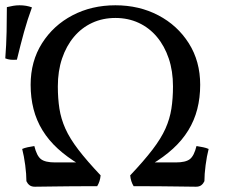

<svg xmlns="http://www.w3.org/2000/svg" viewBox="-21 -705 873 727"><path d="M111 2Q98 2 90.5 -4Q83 -10 79 -19Q79 -45 74.5 -79.5Q70 -114 63 -141Q72 -145 84 -147.5Q96 -150 109 -152Q118 -115 134 -102.5Q150 -90 187 -90H290L280 -82Q233 -110 198 -142Q163 -174 140 -211.5Q117 -249 106 -292Q95 -335 95 -384Q95 -473 138 -541Q181 -609 253.5 -647Q326 -685 416 -685Q506 -685 578.5 -647Q651 -609 694 -541Q737 -473 737 -384Q737 -335 726 -292Q715 -249 692 -211.5Q669 -174 634 -142Q599 -110 552 -82L542 -90H645Q682 -90 698 -102.5Q714 -115 723 -152Q736 -150 748 -147.5Q760 -145 769 -141Q762 -114 757.5 -79.5Q753 -45 753 -19Q749 -10 741.5 -4Q734 2 721 2Q696 2 642 1Q588 0 485 0Q474 -18 472 -41Q524 -96 556.5 -138.5Q589 -181 605.5 -218Q622 -255 628 -293.5Q634 -332 634 -378Q634 -436 618 -483.5Q602 -531 573 -565.5Q544 -600 504 -618.5Q464 -637 416 -637Q368 -637 328 -618.5Q288 -600 259 -565.5Q230 -531 214 -483.5Q198 -436 198 -378Q198 -332 204 -293.5Q210 -255 226.5 -218Q243 -181 275.5 -138.5Q308 -96 360 -41Q358 -18 347 0Q244 0 190 1Q136 2 111 2ZM43 -479Q29 -478 19 -479Q9 -480 -1 -484Q3 -536 4 -584.5Q5 -633 5 -678Q17 -681 29 -683Q41 -685 53 -685Q79 -685 100 -677Q83 -631 70 -584Q57 -537 43 -479Z"/></svg>

Font: Vollkorn
Style: Regular
Weight: 400
Designer: Friedrich Althausen
Foundry: Friedrich Althausen
Version: Version 4.104